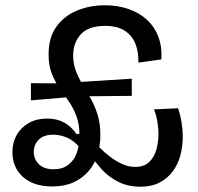

<svg xmlns="http://www.w3.org/2000/svg" viewBox="-20 -693 751 727"><path d="M178 13Q107 13 67 -23Q27 -59 27 -117Q27 -153 43 -181.5Q59 -210 88.5 -227Q118 -244 159 -244Q196 -244 223 -229Q250 -214 270 -185L284 -187L283 -133Q261 -160 234.5 -171.5Q208 -183 182 -183Q145 -183 126.5 -164Q108 -145 108 -118Q108 -89 128 -70.5Q148 -52 183 -52Q216 -52 238 -68.5Q260 -85 270.5 -113.5Q281 -142 281 -179Q281 -222 269.5 -253Q258 -284 240.5 -309Q223 -334 205.5 -359Q188 -384 176 -414.5Q164 -445 164 -487Q164 -551 193.5 -592Q223 -633 271.5 -653Q320 -673 377 -673Q426 -673 466.5 -659Q507 -645 536 -618.5Q565 -592 579.5 -554Q594 -516 591 -468L504 -456Q505 -498 492 -529Q479 -560 451 -577.5Q423 -595 378 -595Q315 -595 286 -563Q257 -531 257 -483Q257 -451 267.5 -424Q278 -397 293.5 -371Q309 -345 324.5 -317.5Q340 -290 350 -257Q360 -224 360 -182Q360 -142 349 -106.5Q338 -71 315 -44.5Q292 -18 258 -2.5Q224 13 178 13ZM97 -313V-378L247 -377L250 -326ZM512 14Q463 14 426 -5.5Q389 -25 364.5 -52.5Q340 -80 326 -101L313 -107L331 -162Q341 -151 357.5 -134Q374 -117 395.5 -100.5Q417 -84 441.5 -72.5Q466 -61 491 -61Q526 -61 545 -79.5Q564 -98 572 -126.5Q580 -155 580 -186Q580 -201 578 -217.5Q576 -234 572.5 -249.5Q569 -265 563 -279L654 -283Q663 -258 667.5 -229.5Q672 -201 672 -176Q672 -139 663 -105Q654 -71 634.5 -44.5Q615 -18 584.5 -2Q554 14 512 14ZM259 -328 255 -381 479 -395V-330Z"/></svg>

Font: Bricolage Grotesque 28pt
Style: Regular
Weight: 400
Version: Version 1.001;gftools[0.9.33.dev8+g029e19f]